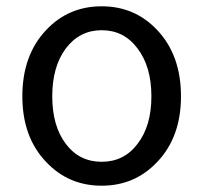

<svg xmlns="http://www.w3.org/2000/svg" viewBox="-20 -577 646 610"><path d="M127 -62Q51 -141 51 -271Q51 -402 127 -482Q198 -557 303 -557Q408 -557 479 -482Q555 -402 555 -271Q555 -141 479 -62Q408 13 303 13Q198 13 127 -62ZM417 -120Q461 -177 461 -271Q461 -365 417 -423Q374 -481 303 -481Q233 -481 189 -423Q146 -365 146 -271Q146 -177 189 -120Q232 -63 303 -63Q374 -63 417 -120Z"/></svg>

Font: KaiGen Gothic CN Regular
Style: Regular
Weight: 400
Designer: Ryoko NISHIZUKA  (kana & ideographs); Paul D. Hunt (Latin, Greek & Cyrillic); Wenlong ZHANG  (bopomofo); Sandoll Communi
Foundry: Adobe Systems Incorporated
Version: Version 1.002.20150501